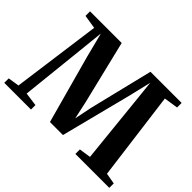

<svg xmlns="http://www.w3.org/2000/svg" viewBox="-151 -1013 1283 1283"><g transform="rotate(45 491.0 -371.5)"><path d="M74.5 -54.5 160 -684.5 62.5 -700V-743H361.5L471 -292L498 -167.5L523.5 -292.5L633.5 -743H928V-700L828 -684.5L910 -55.5L987.5 -42V0H667V-42.5L750 -55L703 -512.5L684.5 -689.5L646.5 -530L519 -30.5H396L263 -515L218.5 -689.5L200 -512.5L151.5 -55L247.5 -42V0H-5V-42Z"/></g></svg>

Font: Merriweather 72pt
Style: Bold
Weight: 700
Version: Version 2.100